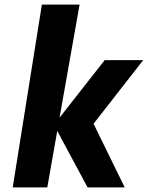

<svg xmlns="http://www.w3.org/2000/svg" viewBox="-20 -810 640 830"><path d="M227.5 -244 184.5 0H35L161 -790H324L237.5 -301.5L432.5 -550H599L384.5 -275L519 0H358.5Z"/></svg>

Font: JuliaMono Black
Style: Italic
Weight: 900
Italic angle: -9°
Monospace: yes
Designer: cormullion
Foundry: corm
Version: Version 0.057; ttfautohint (v1.8.4)